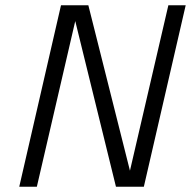

<svg xmlns="http://www.w3.org/2000/svg" viewBox="-20 -710 732 730"><path d="M53.2 0 211.9 -689.9H315.9L474.1 -61L620.1 -689.9H686L526.9 0H420.9L266.1 -629.9L120.1 0Z"/></svg>

Font: HK Grotesk Light Italic
Style: Regular
Weight: 300
Italic angle: -13°
Designer: Alfredo Marco Pradil and Stefan Peev
Foundry: Hanken Design Co.
Version: Version 1.000;PS 001.000;hotconv 1.0.88;makeotf.lib2.5.64775